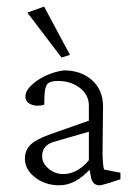

<svg xmlns="http://www.w3.org/2000/svg" viewBox="-20 -550 404 576"><path d="M158.2 5.9Q115.7 5.9 85.2 -17.8Q54.7 -41.5 54.7 -74.2Q54.7 -99.6 71.8 -116Q88.9 -132.3 128.9 -146.5L246.6 -188V-233.4Q246.6 -265.1 219.7 -286.1Q192.9 -307.1 153.3 -307.1Q130.4 -307.1 122.3 -298.1Q114.3 -289.1 113.3 -260.7L112.8 -235.8Q89.8 -229.5 73 -236.8Q56.2 -244.1 56.2 -260.7Q56.2 -276.4 72.8 -293Q89.4 -309.6 116 -322.3Q142.6 -335 171.4 -338.9Q223.1 -338.9 255.9 -309.6Q288.6 -280.3 289.1 -232.4L287.6 -89.8Q287.6 -79.1 288.8 -63.5Q290 -47.9 292 -41.5L341.3 -31.7V-12.2L308.6 -1.5Q299.3 1 291.5 3.4Q283.7 5.9 278.8 5.9Q257.3 5.9 252.9 -18.6L247.6 -46.9L256.8 -49.3Q230 -19.5 206.3 -6.8Q182.6 5.9 158.2 5.9ZM169.9 -27.8Q211.4 -27.8 246.6 -69.3V-154.8L141.6 -124.5Q106.4 -114.3 106.4 -81.1Q106.4 -60.5 125.7 -44.2Q145 -27.8 169.9 -27.8ZM164.6 -377.4 62 -512.2 112.3 -530.3 189.9 -385.3Z"/></svg>

Font: Lateef ExtraLight
Style: Regular
Weight: 200
Designer: SIL International
Foundry: SIL International
Version: Version 4.200